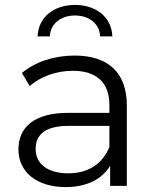

<svg xmlns="http://www.w3.org/2000/svg" viewBox="-20 -756 630 781"><path d="M55 -148C55 -56 130 5 247 5C332 5 396 -27 428 -82V0H496V-326C496 -461 420 -530 283 -530C200 -530 122 -504 69 -459L101 -406C145 -445 209 -468 276 -468C373 -468 425 -420 425 -329V-297H258C117 -297 55 -237 55 -148ZM125 -150C125 -213 170 -244 260 -244H425V-158C397 -89 338 -51 258 -51C174 -51 125 -89 125 -150ZM183 -608C184 -659 228 -693 285 -693C342 -693 386 -659 387 -608H437C434 -687 370 -736 285 -736C200 -736 136 -687 133 -608Z"/></svg>

Font: Malon Grotesk
Style: Regular
Weight: 400
Designer: Julieta Ulanovsky
Foundry: Julieta Ulanovsky
Version: Version 7.200